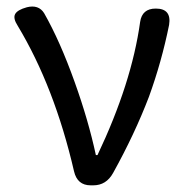

<svg xmlns="http://www.w3.org/2000/svg" viewBox="-20 -556 556 576"><path d="M252 0Q211.9 0 202.1 -42Q143.6 -294.9 33.2 -478.5Q18.6 -501 25.4 -513.7Q32.2 -526.4 60.5 -534.2Q95.7 -543 112.3 -516.6Q160.2 -432.6 204.1 -309.6Q245.1 -195.3 267.6 -90.8H272.5Q375 -306.6 400.4 -490.2Q406.2 -530.3 447.3 -530.3Q495.1 -530.3 487.3 -481.4Q464.8 -370.1 426.8 -265.6Q383.8 -153.3 319.3 -37.1Q298.8 0 259.8 0Z"/></svg>

Font: Bpmf GenSen Rounded R
Style: R
Weight: 400
Foundry: But Ko
Version: Version 1.320